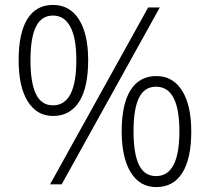

<svg xmlns="http://www.w3.org/2000/svg" viewBox="-20 -744 847 775"><path d="M103 -501Q103 -410.2 125 -364.5Q147 -318.8 193.8 -318.8Q288.1 -318.8 288.1 -501Q288.1 -590.8 263.9 -636Q239.7 -681.2 193.8 -681.2Q147 -681.2 125 -636Q103 -590.8 103 -501ZM335.9 -501Q335.9 -390.6 299.3 -333.3Q262.7 -275.9 193.8 -275.9Q128.9 -275.9 92 -334.7Q55.2 -393.6 55.2 -501Q55.2 -609.9 90.3 -667Q125.5 -724.1 193.8 -724.1Q261.7 -724.1 298.8 -665.3Q335.9 -606.4 335.9 -501ZM519 -213.9Q519 -123.5 541 -78.4Q563 -33.2 609.9 -33.2Q704.1 -33.2 704.1 -213.9Q704.1 -394 609.9 -394Q563 -394 541 -349.4Q519 -304.7 519 -213.9ZM752 -213.9Q752 -103.5 715.8 -46.1Q679.7 11.2 610.8 11.2Q544.4 11.2 507.8 -48.1Q471.2 -107.4 471.2 -213.9Q471.2 -323.7 507.1 -380.4Q543 -437 610.8 -437Q677.7 -437 714.8 -378.4Q752 -319.8 752 -213.9ZM625 -713.9 229 0H182.1L578.1 -713.9Z"/></svg>

Font: JBL Sans
Style: Light
Weight: 300
Version: Version 1.10